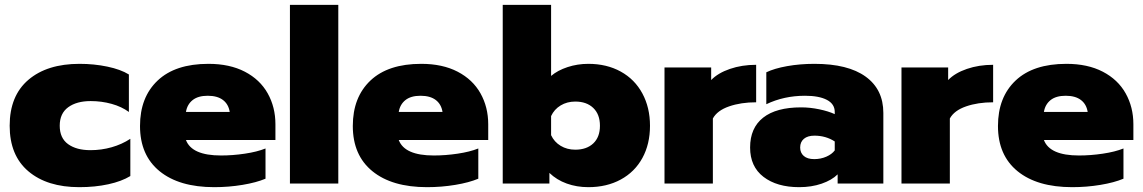

<svg xmlns="http://www.w3.org/2000/svg" viewBox="-20 -759 4727 794"><path d="M20 -239Q20 -363 97.5 -429Q175 -495 309 -495Q369 -495 424 -483.5Q479 -472 513 -451V-296Q483 -318 441.5 -329.5Q400 -341 355 -341Q297 -341 262 -315.5Q227 -290 227 -239Q227 -188 261.5 -163Q296 -138 354 -138Q399 -138 441.5 -150Q484 -162 519 -185V-31Q483 -9 428 3Q373 15 308 15Q175 15 97.5 -50.5Q20 -116 20 -239Z M559 -238Q559 -357 632 -426Q705 -495 842 -495Q930 -495 992.5 -462.5Q1055 -430 1087 -373Q1119 -316 1119 -245V-180H749Q773 -116 894 -116Q942 -116 992.5 -123.5Q1043 -131 1078 -145V-20Q1040 -4 983 5.5Q926 15 866 15Q721 15 640 -51Q559 -117 559 -238ZM930 -296Q925 -328 902 -345.5Q879 -363 839 -363Q799 -363 776.5 -345Q754 -327 749 -296Z M1179 -739H1379V0H1179Z M1439 -238Q1439 -357 1512 -426Q1585 -495 1722 -495Q1810 -495 1872.5 -462.5Q1935 -430 1967 -373Q1999 -316 1999 -245V-180H1629Q1653 -116 1774 -116Q1822 -116 1872.5 -123.5Q1923 -131 1958 -145V-20Q1920 -4 1863 5.5Q1806 15 1746 15Q1601 15 1520 -51Q1439 -117 1439 -238ZM1810 -296Q1805 -328 1782 -345.5Q1759 -363 1719 -363Q1679 -363 1656.5 -345Q1634 -327 1629 -296Z M2252 -44V0H2059V-739H2259V-445Q2286 -468 2327 -481.5Q2368 -495 2413 -495Q2489 -495 2547 -463Q2605 -431 2636.5 -372.5Q2668 -314 2668 -239Q2668 -163 2636.5 -105.5Q2605 -48 2547 -16.5Q2489 15 2413 15Q2365 15 2323.5 0Q2282 -15 2252 -44ZM2461 -239Q2461 -286 2433.5 -312.5Q2406 -339 2359 -339Q2325 -339 2298.5 -323Q2272 -307 2259 -279V-200Q2272 -172 2298.5 -156Q2325 -140 2359 -140Q2406 -140 2433.5 -166Q2461 -192 2461 -239Z M2728 -480H2921V-428Q2949 -457 2998.5 -474Q3048 -491 3107 -491V-336Q3044 -336 2995 -319Q2946 -302 2928 -269V0H2728Z M3082 -149Q3082 -230 3136 -272.5Q3190 -315 3293 -315Q3330 -315 3368 -307Q3406 -299 3432 -287V-296Q3432 -329 3399.5 -346Q3367 -363 3309 -363Q3222 -363 3149 -328V-460Q3182 -476 3235 -485.5Q3288 -495 3348 -495Q3487 -495 3560 -442Q3633 -389 3633 -292V0H3444V-38Q3420 -14 3378 0.5Q3336 15 3285 15Q3193 15 3137.5 -27.5Q3082 -70 3082 -149ZM3432 -137V-174Q3395 -198 3348 -198Q3320 -198 3304.5 -185Q3289 -172 3289 -149Q3289 -127 3304 -114Q3319 -101 3347 -101Q3374 -101 3397 -111Q3420 -121 3432 -137Z M3708 -480H3901V-428Q3929 -457 3978.5 -474Q4028 -491 4087 -491V-336Q4024 -336 3975 -319Q3926 -302 3908 -269V0H3708Z M4107 -238Q4107 -357 4180 -426Q4253 -495 4390 -495Q4478 -495 4540.5 -462.5Q4603 -430 4635 -373Q4667 -316 4667 -245V-180H4297Q4321 -116 4442 -116Q4490 -116 4540.5 -123.5Q4591 -131 4626 -145V-20Q4588 -4 4531 5.5Q4474 15 4414 15Q4269 15 4188 -51Q4107 -117 4107 -238ZM4478 -296Q4473 -328 4450 -345.5Q4427 -363 4387 -363Q4347 -363 4324.5 -345Q4302 -327 4297 -296Z"/></svg>

Font: Prompt ExtraBold
Style: Regular
Weight: 800
Designer: Katatrad Team
Foundry: CadsonDemak
Version: Version 1.000